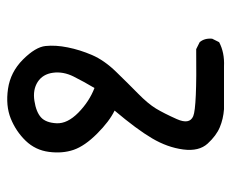

<svg xmlns="http://www.w3.org/2000/svg" viewBox="-75 -448 650 540"><g transform="rotate(-90 250.0 -178.0)"><path d="M212.9 127Q185.5 125 162.1 115.2Q138.7 105.5 116.2 81.1Q93.8 56.6 99.6 12.2Q105.5 -32.2 130.9 -75.2Q156.2 -118.2 209 -180.7Q178.7 -195.3 144 -230Q109.4 -264.6 98.6 -295.9Q87.9 -327.1 92.8 -365.2Q97.7 -403.3 124 -430.7Q150.4 -458 186.5 -472.7Q222.7 -487.3 270 -480.5Q317.4 -473.6 352.5 -438.5Q387.7 -403.3 390.6 -375Q393.6 -346.7 386.7 -312.5Q379.9 -278.3 365.2 -244.1Q350.6 -210 317.9 -176.3Q285.2 -142.6 256.8 -114.7Q228.5 -86.9 214.8 -64.5Q201.2 -42 185.1 -5.9Q168.9 30.3 193.4 40.5Q217.8 50.8 381.8 48.8L401.4 58.6Q413.1 72.3 411.1 93.8L401.4 113.3Q372.1 128.9 333 127ZM272.5 -237.3Q290 -266.6 304.7 -295.9Q319.3 -325.2 315.4 -354Q311.5 -382.8 289.6 -397Q267.6 -411.1 236.3 -406.2Q205.1 -401.4 189.9 -387.7Q174.8 -374 173.3 -343.8Q171.9 -313.5 203.1 -282.7Q234.4 -252 272.5 -237.3Z"/></g></svg>

Font: JasonHandwriting2
Style: Regular
Weight: 400
Version: Version 1.05.10